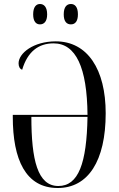

<svg xmlns="http://www.w3.org/2000/svg" viewBox="-20 -931 595 961"><path d="M335 -809C355 -809 370 -823 370 -859C370 -896 355 -911 335 -911C314 -911 299 -896 299 -859C299 -823 314 -809 335 -809ZM180 -809C200 -809 216 -823 216 -859C216 -896 200 -911 180 -911C161 -911 146 -896 146 -859C146 -823 161 -809 180 -809ZM269 10C421 10 509 -125 509 -364C509 -584 418 -724 259 -724C148 -724 73 -665 73 -614C73 -598 79 -586 91 -582C118 -673 173 -714 248 -714C360 -714 416 -593 418 -356H44V-346C44 -133 108 10 269 10ZM272 0C168 0 137 -131 137 -346H418C414 -114 373 0 272 0Z"/></svg>

Font: Noto Serif Display ExtraCondensed
Style: Regular
Weight: 400
Width: 2
Designer: Monotype Design Team
Foundry: Monotype Imaging Inc.
Version: Version 2.009